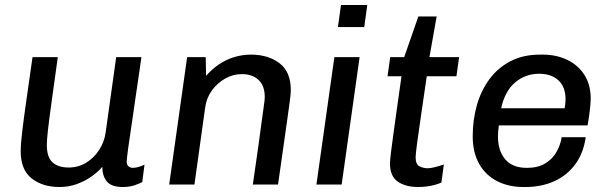

<svg xmlns="http://www.w3.org/2000/svg" viewBox="-20 -740 2436 770"><path d="M219.2 10Q150.5 10 106.8 -24.6Q63 -59.2 63 -133.8Q63 -161.5 69.1 -212.9Q75.2 -264.2 85.9 -339.1Q96.5 -414 110.5 -511H211.8Q196.8 -402.2 186.9 -331.4Q177 -260.5 172.4 -219.5Q167.8 -178.5 167.8 -158.5Q167.8 -109.5 190.6 -88.9Q213.5 -68.2 255.8 -68.2Q294 -68.2 325.4 -87.4Q356.8 -106.5 377.5 -138.5Q398.2 -170.5 403.5 -207.5L446 -511H547.2Q540.5 -463.8 534 -419.5Q527.5 -375.2 521.6 -335.1Q515.8 -295 510.8 -260Q505.8 -225 501.4 -196.2Q497 -167.5 494.1 -145.8Q491.2 -124 489.6 -110.1Q488 -96.2 488 -91.8Q488 -78.8 495.6 -72.8Q503.2 -66.8 512.5 -66.8Q523.5 -66.8 537.2 -70.9Q551 -75 559.5 -79.8L550.5 -9.8Q541 -4.5 520.5 2.8Q500 10 471.8 10Q427.8 10 409.1 -11.6Q390.5 -33.2 390.2 -70.8Q371.5 -49 344.9 -30.8Q318.2 -12.5 286.5 -1.2Q254.8 10 219.2 10Z M658.5 0 730.5 -511H805L806.5 -435.8Q830 -462.8 858.2 -481.9Q886.5 -501 919.2 -511Q952 -521 986.5 -521Q1055.2 -521 1100.8 -486.6Q1146.2 -452.2 1146.2 -379.2Q1146.2 -373 1145.4 -362Q1144.5 -351 1141.6 -329.2Q1138.8 -307.5 1133 -267Q1127.2 -226.5 1118.1 -161.8Q1109 -97 1095 0H994Q1007.2 -91.2 1015.8 -152.2Q1024.2 -213.2 1029.2 -250.6Q1034.2 -288 1037.1 -308Q1040 -328 1040.9 -336.8Q1041.8 -345.5 1041.8 -350.2Q1041.8 -396.5 1016.8 -419.6Q991.8 -442.8 949.2 -442.8Q914.8 -442.8 883.4 -425.1Q852 -407.5 830.2 -377.8Q808.5 -348 803 -310.2L759.8 0Z M1249 0 1321 -511H1422.2L1350.2 0ZM1335.2 -631.5 1347.5 -720H1453L1440.8 -631.5Z M1657.5 10Q1606.5 10 1575.2 -11.6Q1544 -33.2 1544 -84.5Q1544 -96.2 1548 -129.4Q1552 -162.5 1558.8 -210.8Q1565.5 -259 1573.5 -316.4Q1581.5 -373.8 1590.2 -434.2H1534.2L1545 -511H1601L1657.8 -674H1731.2L1702.2 -511H1821.2L1810.5 -434.2H1691.5Q1679 -349 1668.8 -279.1Q1658.5 -209.2 1652.6 -164.8Q1646.8 -120.2 1646.8 -110.5Q1646.8 -81 1662.2 -73.1Q1677.8 -65.2 1696 -65.2Q1707 -65.2 1727 -70.4Q1747 -75.5 1760 -80.5L1750.2 -7.8Q1739 -2.8 1722.9 1.6Q1706.8 6 1689.8 8Q1672.8 10 1657.5 10Z M2079.2 10Q2019 10 1973 -13.9Q1927 -37.8 1901.4 -83.1Q1875.8 -128.5 1875.8 -194Q1875.8 -259.8 1892.6 -318.6Q1909.5 -377.5 1943.1 -422.9Q1976.8 -468.2 2027.4 -494.6Q2078 -521 2146.2 -521H2156.5Q2210.8 -521 2254.4 -500.2Q2298 -479.5 2323.5 -440Q2349 -400.5 2349 -344.2Q2349 -333.8 2347.5 -316.8Q2346 -299.8 2343.2 -279.4Q2340.5 -259 2336.5 -237.2H1980.5Q1979 -225.8 1978 -213.9Q1977 -202 1977 -193.8Q1977 -135.2 2006.2 -101Q2035.5 -66.8 2093.2 -66.8Q2137 -66.8 2166.2 -84.4Q2195.5 -102 2211.6 -130.4Q2227.8 -158.8 2232.5 -189.8H2329Q2320 -125.2 2286.5 -80.4Q2253 -35.5 2201.8 -12.8Q2150.5 10 2088 10ZM1989.8 -305.8H2244.5Q2247 -319.5 2247.5 -327.4Q2248 -335.2 2248 -342.2Q2248 -391.5 2219.5 -417.9Q2191 -444.2 2142 -444.2Q2087 -444.2 2046 -409.5Q2005 -374.8 1989.8 -305.8Z"/></svg>

Font: Chivo Medium
Style: Italic
Weight: 500
Italic angle: -8.05°
Designer: Hector Gatti
Foundry: Omnibus-Type
Version: Version 2.002